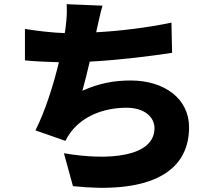

<svg xmlns="http://www.w3.org/2000/svg" viewBox="-20 -832 1040 916"><path d="M469 -805 298 -812C300 -776 299 -749 293 -701C292 -693 291 -684 289 -674C230 -676 160 -684 99 -694V-544C146 -539 201 -537 261 -535C235 -427 195 -300 149 -210L292 -160C301 -177 308 -189 318 -202C374 -276 471 -318 584 -318C671 -318 717 -272 717 -221C717 -83 498 -64 285 -101L328 56C663 92 882 8 882 -225C882 -360 766 -448 603 -448C522 -448 451 -434 373 -399C385 -442 397 -490 408 -538C545 -545 705 -565 801 -580L798 -724C678 -699 549 -684 439 -678C440 -683 441 -688 442 -693C451 -729 457 -765 469 -805Z"/></svg>

Font: Source Han Sans HK Heavy
Style: Regular
Weight: 900
Designer: Ryoko NISHIZUKA 西塚涼子 (kana, bopomofo & ideographs); Paul D. Hunt (Latin, Greek & Cyrillic); Sandoll Communications 산돌커뮤니
Foundry: Adobe
Version: Version 2.000;hotconv 1.0.107;makeotfexe 2.5.65593